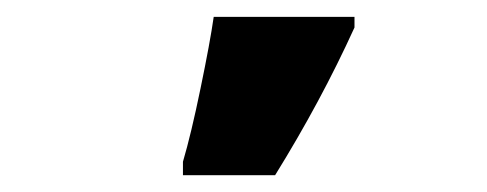

<svg xmlns="http://www.w3.org/2000/svg" viewBox="-20 -815 581 229"><path d="M198.2 -622.1Q208 -655.3 219.2 -709.7Q230.5 -764.2 234.9 -794.9H402.8V-782.2Q362.8 -694.3 308.1 -606H198.2Z"/></svg>

Font: OpenSansExtrabold
Style: Regular
Weight: 800
Foundry: Ascender Corporation
Version: Version 1.10